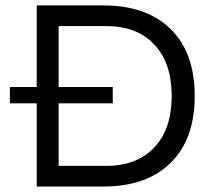

<svg xmlns="http://www.w3.org/2000/svg" viewBox="-20 -680 757 700"><path d="M391.1 -362.8V-303.2H193.8V-75.2H366.2Q479.5 -75.2 542.7 -142.6Q606 -210 606 -330.1Q606 -450.2 542.7 -517.6Q479.5 -585 366.2 -585H193.8V-362.8ZM16.1 -303.2V-362.8H113.8V-660.2H357.9Q514.2 -660.2 602.1 -574Q689.9 -487.8 689.9 -330.1Q689.9 -172.4 602.1 -86.2Q514.2 0 357.9 0H113.8V-303.2Z"/></svg>

Font: Human Sans
Style: Regular
Weight: 400
Designer: Tim Radville
Foundry: Continuum
Version: Version 1.000;FEAKit 1.0